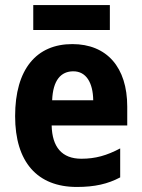

<svg xmlns="http://www.w3.org/2000/svg" viewBox="-20 -732 562 762"><path d="M416 -712H112V-613H416ZM267 -557C125 -557 40 -458 40 -271C40 -89 128 10 285 10C356 10 408 -2 457 -28V-143C404 -115 359 -102 303 -102C226 -102 187 -148 185 -234H485V-309C485 -465 404 -557 267 -557ZM271 -449C322 -449 349 -404 350 -334H187C190 -414 222 -449 271 -449Z"/></svg>

Font: Noto Sans Oriya Cond Bold
Style: Bold
Weight: 700
Width: 3
Designer: Amélie Bonet and Sol Matas
Foundry: Google LLC
Version: Version 2.006